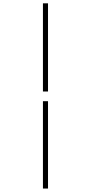

<svg xmlns="http://www.w3.org/2000/svg" viewBox="-20 -846 540 1142"><path d="M235.4 -301.8V-826.2H265.6V-301.8ZM235.4 275.4V-244.1H265.6V275.4Z"/></svg>

Font: GenEi Gothic M ExtraLight
Style: Regular
Weight: 200
Designer: o_tamon (Modified); [Source Han Sans]
Ryoko NISHIZUKA  (kana & ideographs); Paul D. Hunt (Latin, Greek & Cyrillic); Wenl
Version: Version 1.1a;Original Version 1.004